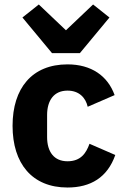

<svg xmlns="http://www.w3.org/2000/svg" viewBox="-20 -824 557 856"><path d="M212 -587H336L468 -746L395 -804L274 -689L153 -804L80 -746ZM281 12C384 12 459 -33 494 -133L379 -183C364 -141 340 -105 281 -105C221 -105 190 -147 190 -213V-311C190 -377 221 -420 281 -420C333 -420 362 -388 371 -348L491 -400C460 -486 387 -537 281 -537C123 -537 36 -431 36 -263C36 -95 123 12 281 12Z"/></svg>

Font: Braiins Sans
Style: Bold
Weight: 700
Designer: Mike Abbink, Paul van der Laan, Pieter van Rosmalen, Jiri Chlebus, Lubos Buracinsky
Foundry: Bold Monday, Sudetype
Version: Version 1.000;hotconv 1.0.109;makeotfexe 2.5.65596